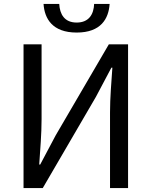

<svg xmlns="http://www.w3.org/2000/svg" viewBox="-20 -959 773 979"><path d="M100 0H198L469 -465L548 -614H553C548 -540 541 -462 541 -385V0H633V-733H535L264 -269L185 -120H180C185 -194 192 -276 192 -352V-733H100ZM371 -793C495 -793 534 -864 539 -939H460C458 -887 434 -844 371 -844C308 -844 285 -887 282 -939H202C207 -864 247 -793 371 -793Z"/></svg>

Font: Noto Sans Mono CJK JP Regular
Style: Regular
Weight: 400
Designer: Ryoko NISHIZUKA (kana & ideographs); Paul D. Hunt (Latin, Greek & Cyrillic); Wenlong ZHANG (bopomofo); Sandoll Communica
Foundry: Adobe Systems Incorporated
Version: Version 1.004;PS 1.004;hotconv 1.0.82;makeotf.lib2.5.63406